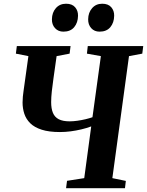

<svg xmlns="http://www.w3.org/2000/svg" viewBox="-20 -984 769 1004"><path d="M325.5 0 330.5 -38.5 420.5 -52.5 457 -323Q433 -314 405.5 -307.5Q378 -301 349.5 -297.2Q321 -293.5 293.5 -293.5Q236 -293.5 198 -305.8Q160 -318 138.2 -339.5Q116.5 -361 107.2 -389Q98 -417 98 -448Q98 -463 99.5 -478.8Q101 -494.5 103 -507.5L128.5 -690.5L63 -703.5L68 -743H349L344 -703.5L276 -690.5L259.5 -573.5Q254.5 -539 251 -507Q247.5 -475 247.5 -450Q247.5 -416 256.8 -393.8Q266 -371.5 287.2 -360.5Q308.5 -349.5 344 -349.5Q362.5 -349.5 384.2 -352.5Q406 -355.5 427 -360.5Q448 -365.5 463.5 -371L507.5 -690.5L434.5 -703.5L439 -743H729L724 -703.5L654.5 -690.5L567.5 -52.5L638 -38L633.5 0ZM311.5 -818.5Q284.5 -818.5 267.8 -836.8Q251 -855 251.5 -883.5Q252 -918.5 272.2 -941.5Q292.5 -964.5 325.5 -964.5Q357 -964.5 372.8 -946.2Q388.5 -928 388 -901.5Q387.5 -865.5 368 -842Q348.5 -818.5 311.5 -818.5ZM500.5 -818.5Q473.5 -818.5 457 -836.8Q440.5 -855 441 -883.5Q441.5 -918.5 461.8 -941.5Q482 -964.5 514.5 -964.5Q546 -964.5 561.8 -946.2Q577.5 -928 577 -901.5Q576.5 -865.5 557 -842Q537.5 -818.5 500.5 -818.5Z"/></svg>

Font: Merriweather 60pt
Style: Bold Italic
Weight: 700
Italic angle: -7.8°
Version: Version 2.101